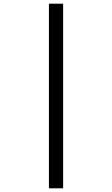

<svg xmlns="http://www.w3.org/2000/svg" viewBox="-20 -780 607 1040"><path d="M245 240H322V-760H245Z"/></svg>

Font: Noto Serif Myanmar ExtraBold
Style: Regular
Weight: 800
Designer: Ben Mitchell and the Monotype Design Team
Foundry: Monotype Imaging Inc.
Version: Version 2.106